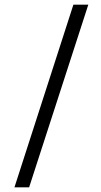

<svg xmlns="http://www.w3.org/2000/svg" viewBox="-20 -762 433 824"><path d="M359 -742 105 42H42L295 -742Z"/></svg>

Font: Museo Sans Light
Style: Regular
Weight: 300
Designer: Jos Buivenga
Foundry: Jos Buivenga & Rosetta Type Foundry (extension, remastering)
Version: Version 3.600;PS 1.000;hotconv 1.0.88;makeotf.lib2.5.647800;